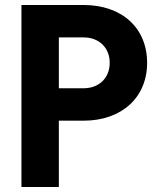

<svg xmlns="http://www.w3.org/2000/svg" viewBox="-20 -750 640 770"><path d="M216 0V-266H315C468 -266 570 -359 570 -498C570 -638 469 -730 315 -730H66V0ZM216 -600H315C379 -600 420 -557 420 -498C420 -439 379 -396 315 -396H216Z"/></svg>

Font: Tekne LDO ExtraBold
Style: Regular
Weight: 800
Monospace: yes
Designer: Alessio Laiso, Mario Rullo, Paolo Rosset
Foundry: Alessio Laiso
Version: Version 1.000;hotconv 1.0.109;makeotfexe 2.5.65596